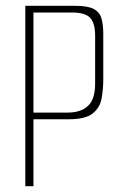

<svg xmlns="http://www.w3.org/2000/svg" viewBox="-20 -640 408 660"><path d="M67 -620H238Q281 -620 301.5 -609.5Q322 -599 328.5 -577.5Q335 -556 335 -524V-368Q335 -332 329 -300.5Q323 -269 298 -249.5Q273 -230 216 -230H95V0H67ZM213 -253Q258 -253 282.5 -276Q307 -299 307 -352V-517Q307 -560 290 -578.5Q273 -597 228 -597H95V-253Z"/></svg>

Font: Smooch Sans Thin ExtraLight
Style: Regular
Weight: 250
Version: Version 1.010